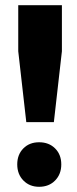

<svg xmlns="http://www.w3.org/2000/svg" viewBox="-20 -717 298 745"><path d="M50.8 -696.8H220.2V-518.1L189 -243.2H82L50.8 -518.1ZM217.8 -79.1Q217.8 -41 193.8 -16.6Q169.9 7.8 131.8 7.8Q94.7 7.8 70.8 -16.6Q46.9 -41 46.9 -79.1Q46.9 -117.2 70.6 -141.1Q94.2 -165 131.8 -165Q169.9 -165 193.8 -141.1Q217.8 -117.2 217.8 -79.1Z"/></svg>

Font: Argentum Sans
Style: Bold
Weight: 700
Designer: Julieta Ulanovsky (Modified by Cristiano Sobral)
Foundry: Julieta Ulanovsky
Version: Version 1.000; ttfautohint (v1.5.65-e2d9)